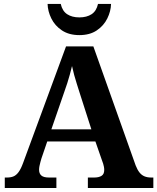

<svg xmlns="http://www.w3.org/2000/svg" viewBox="-20 -948 793 968"><path d="M4.1 0V-53H16.1Q34.4 -53 48.1 -58.7Q61.8 -64.4 73.6 -80.3Q85.3 -96.1 96.2 -125.8L312.9 -714H450.7L663.9 -114.1Q672.5 -92 683.2 -78.5Q694 -64.9 708.4 -59Q722.9 -53 741.3 -53H753.1V0H423V-53H455.9Q477.8 -53 491.6 -61.3Q505.5 -69.6 505.5 -91.2Q505.5 -99.5 503.9 -107.3Q502.3 -115.1 500.2 -122.5Q498.1 -129.9 495.7 -135.1L460.9 -234.9H218.2L188.9 -149.1Q186.5 -141.1 183.7 -130.8Q180.8 -120.4 178.9 -110.5Q177 -100.5 177 -92.2Q177 -73 188.6 -63Q200.2 -53 226.2 -53H264.3V0ZM239 -296H440.6L381.5 -480.2Q374.4 -503.3 367.2 -525.4Q360.1 -547.4 354 -569.8Q348 -592.2 343.1 -615Q338.1 -592.8 331.9 -571.4Q325.7 -550.1 319.2 -528.8Q312.6 -507.5 304.1 -484.6ZM380.2 -771Q327.9 -771 292.3 -794.7Q256.7 -818.4 238.8 -854.9Q220.9 -891.3 219.9 -928.3H286.2Q294.2 -892.3 318.7 -876.3Q343.2 -860.3 380.2 -860.3Q417.2 -860.3 441.7 -876.3Q466.2 -892.3 474.2 -928.3H539.9Q538.9 -891.3 521 -854.9Q503.1 -818.4 467.9 -794.7Q432.8 -771 380.2 -771Z"/></svg>

Font: Noto Serif Malayalam
Style: Regular
Weight: 400
Designer: Indian type Foundry, Jelle Bosma, Monotype Design Team
Foundry: Monotype Imaging Inc.
Version: Version 2.103